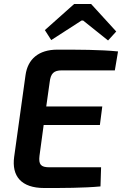

<svg xmlns="http://www.w3.org/2000/svg" viewBox="-20 -941 612 963"><path d="M389 -838H397L522 -738L563 -783L437 -921H352L205 -790L237 -740ZM290 -588H556L572 -683C483 -692 372 -692 268 -692C173 -692 119 -644 108 -564L51 -154C38 -58 86 2 202 2C293 2 399 2 484 -6L487 -102H227C185 -102 173 -116 178 -159L199 -314H481L493 -407H212L229 -528C234 -573 250 -588 290 -588Z"/></svg>

Font: Exo 2 Semi Bold
Style: Italic
Weight: 600
Italic angle: -8°
Designer: Natanael Gama
Version: Version 1.001;PS 001.001;hotconv 1.0.88;makeotf.lib2.5.64775